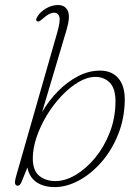

<svg xmlns="http://www.w3.org/2000/svg" viewBox="-20 -737 545 764"><path d="M208 -608.5Q221 -654 216.2 -670.2Q211.5 -686.5 195 -686.5Q176 -686.5 149.5 -662Q134.5 -648.5 128 -652Q119.5 -656 128 -669.5Q139 -689 162.5 -703Q186 -717 211 -717Q238.5 -717 249.5 -694.5Q260.5 -672 245.5 -620.5L147.5 -291Q174.5 -337.5 211.5 -374.8Q248.5 -412 291 -434Q333.5 -456 378 -456Q425 -456 451 -425.5Q477 -395 476.5 -339Q475.5 -265 450 -201.8Q424.5 -138.5 383.5 -91.8Q342.5 -45 293.8 -18.8Q245 7.5 198 7.5Q153.5 7.5 125 -12.2Q96.5 -32 89 -70.5L65.5 -12.5Q59.5 2 50.5 2Q43.5 2 40.5 -4.8Q37.5 -11.5 44 -35.5ZM360 -431Q327 -431 292 -410.2Q257 -389.5 224.5 -355Q192 -320.5 166.2 -278Q140.5 -235.5 125.5 -191Q110.5 -146.5 110.5 -107Q110.5 -59 135.8 -37.8Q161 -16.5 201 -16.5Q239.5 -16.5 280.8 -40.8Q322 -65 357.8 -108Q393.5 -151 416 -207.8Q438.5 -264.5 439.5 -329Q440.5 -383 417.8 -407Q395 -431 360 -431Z"/></svg>

Font: Fraunces 9pt S050 Thin
Style: Italic
Weight: 100
Italic angle: -16°
Version: Version 1.000; ttfautohint (v1.8.3)